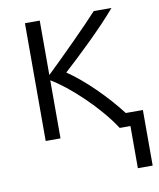

<svg xmlns="http://www.w3.org/2000/svg" viewBox="-80 -581 689 830"><g transform="rotate(-10 264.5 -166.0)"><path d="M151 0V-255C229 -209 347 -99 411 0H458V185H523V-59H448C385 -141 298 -227 225 -276C289 -334 399 -438 466 -517H388C343 -467 226 -350 151 -278V-517H86V0Z"/></g></svg>

Font: Repo Light
Style: Regular
Weight: 300
Designer: Stefan Peev
Foundry: Context Ltd
Version: Version 001.502